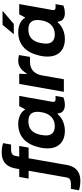

<svg xmlns="http://www.w3.org/2000/svg" viewBox="545 -1403 969 2267"><g transform="rotate(-90 1029.5 -269.5)"><path d="M24 195Q7 195 -13 193Q-33 191 -51.5 187Q-70 183 -84 178L-67 83H-8Q28 83 46 70.5Q64 58 68 31L147 -416H54L74 -527H166L175 -575Q184 -624 207 -660Q230 -696 269 -715Q308 -734 365 -734Q384 -734 403.5 -732Q423 -730 441.5 -726Q460 -722 473 -717L456 -623H398Q362 -623 344 -610.5Q326 -598 322 -571L314 -527H440L420 -416H294L215 36Q206 86 183 121.5Q160 157 121 176Q82 195 24 195Z M617 12Q555 12 508.5 -11.5Q462 -35 436.5 -80.5Q411 -126 411 -194Q411 -226 416 -256Q421 -286 430 -315Q451 -392 489.5 -441.5Q528 -491 581.5 -515Q635 -539 698 -539Q735 -539 767 -530.5Q799 -522 825 -505Q851 -488 867 -460H874L910 -527H1031L1008 -400Q1000 -352 992.5 -311.5Q985 -271 979.5 -238Q974 -205 969 -180.5Q964 -156 962 -142Q960 -128 960 -124Q960 -111 967.5 -104.5Q975 -98 988 -98H1030L1014 -5Q1002 0 977 6Q952 12 923 12Q892 12 870.5 2Q849 -8 836 -27Q831 -37 827.5 -48.5Q824 -60 824 -73H816Q778 -30 726.5 -9Q675 12 617 12ZM675 -107Q707 -107 734 -117.5Q761 -128 782 -147.5Q803 -167 817 -195Q831 -223 837 -258Q839 -271 840.5 -281Q842 -291 842.5 -298.5Q843 -306 843 -312Q843 -347 830.5 -371Q818 -395 793.5 -407Q769 -419 731 -419Q686 -419 653.5 -402.5Q621 -386 600.5 -353Q580 -320 571 -273Q568 -256 566.5 -244Q565 -232 564.5 -224Q564 -216 564 -209Q564 -160 591.5 -133.5Q619 -107 675 -107Z M1079 0 1172 -527H1292L1289 -440H1296Q1312 -468 1334 -490.5Q1356 -513 1384.5 -526Q1413 -539 1447 -539Q1467 -539 1484 -536Q1501 -533 1513 -529L1491 -400H1431Q1396 -400 1369 -389.5Q1342 -379 1322 -359.5Q1302 -340 1289.5 -313.5Q1277 -287 1272 -254L1227 0Z M1701 12Q1639 12 1592.5 -11.5Q1546 -35 1520.5 -80.5Q1495 -126 1495 -194Q1495 -226 1500 -256Q1505 -286 1514 -315Q1535 -392 1573.5 -441.5Q1612 -491 1665.5 -515Q1719 -539 1782 -539Q1819 -539 1851 -530.5Q1883 -522 1909 -505Q1935 -488 1951 -460H1958L1994 -527H2115L2092 -400Q2084 -352 2076.5 -311.5Q2069 -271 2063.5 -238Q2058 -205 2053 -180.5Q2048 -156 2046 -142Q2044 -128 2044 -124Q2044 -111 2051.5 -104.5Q2059 -98 2072 -98H2114L2098 -5Q2086 0 2061 6Q2036 12 2007 12Q1976 12 1954.5 2Q1933 -8 1920 -27Q1915 -37 1911.5 -48.5Q1908 -60 1908 -73H1900Q1862 -30 1810.5 -9Q1759 12 1701 12ZM1759 -107Q1791 -107 1818 -117.5Q1845 -128 1866 -147.5Q1887 -167 1901 -195Q1915 -223 1921 -258Q1923 -271 1924.5 -281Q1926 -291 1926.5 -298.5Q1927 -306 1927 -312Q1927 -347 1914.5 -371Q1902 -395 1877.5 -407Q1853 -419 1815 -419Q1770 -419 1737.5 -402.5Q1705 -386 1684.5 -353Q1664 -320 1655 -273Q1652 -256 1650.5 -244Q1649 -232 1648.5 -224Q1648 -216 1648 -209Q1648 -160 1675.5 -133.5Q1703 -107 1759 -107ZM1759 -591 1870 -724H2031V-720L1880 -591Z"/></g></svg>

Font: Archivo SemiExpanded
Style: Bold Italic
Weight: 700
Width: 6
Italic angle: -10°
Designer: Hector Gatti
Foundry: Omnibus-Type
Version: Version 2.001